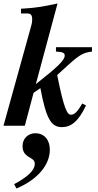

<svg xmlns="http://www.w3.org/2000/svg" viewBox="-43 -719 563 1098"><path d="M149 -188 188 -215C221 -40 249 8 311 8C361 8 404 -21 449 -116L427 -127C400 -79 382 -63 363 -63C341 -63 323 -95 284 -290L348 -348C416 -410 437 -418 483 -424V-449H277V-424C316 -422 327 -417 327 -401C327 -375 288 -337 162 -238L286 -699C209 -682 154 -673 77 -669V-642H111C131 -642 141 -636 141 -608C141 -598 141 -590 134 -566L-23 0H99ZM51 359C170 309 242 226 242 137C242 83 212 43 159 43C118 43 86 73 86 116C86 143 94 163 126 181C150 194 156 204 156 218C156 254 117 292 38 334Z"/></svg>

Font: STIXGeneral
Style: Bold Italic
Weight: 700
Italic angle: -16.33°
Designer: MicroPress Inc., with final additions and corrections provided by Coen Hoffman, Elsevier (retired)
Version: Version 1.1.0